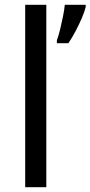

<svg xmlns="http://www.w3.org/2000/svg" viewBox="-20 -780 377 800"><path d="M173 0H85V-760H173ZM337 -751Q333 -733 321.5 -706Q310 -679 295 -650.5Q280 -622 265 -600H217V-612Q224 -631 230.5 -657.5Q237 -684 242.5 -711.5Q248 -739 250 -760H337Z"/></svg>

Font: Noto Sans Tamil Supplement
Style: Regular
Weight: 400
Designer: Ek Type
Foundry: Ek Type
Version: Version 2.001; ttfautohint (v1.8.4.7-5d5b)